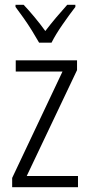

<svg xmlns="http://www.w3.org/2000/svg" viewBox="-20 -785 375 805"><path d="M307 0H31V-39L242 -485H46V-532H303V-491L92 -47H307ZM144 -606Q131 -629 114 -656.5Q97 -684 78.5 -710Q60 -736 45 -756V-765H79Q100 -743 124.5 -713.5Q149 -684 170 -655Q193 -685 214.5 -710.5Q236 -736 262 -765H296V-756Q272 -725 242.5 -682.5Q213 -640 196 -606Z"/></svg>

Font: Noto Sans Lao Condensed Light
Style: Regular
Weight: 300
Width: 3
Designer: Monotype Design Team
Foundry: Monotype Imaging Inc.
Version: Version 2.003; ttfautohint (v1.8.4.7-5d5b)